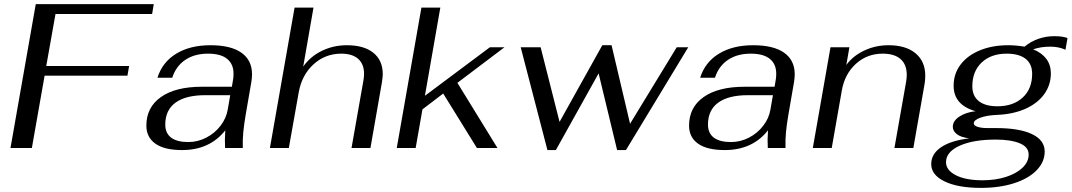

<svg xmlns="http://www.w3.org/2000/svg" viewBox="-20 -720 5213 934"><path d="M154 -700H728L720 -652H250L205 -399H608L600 -352H197L135 0H31Z M692 -109Q692 -198 763 -248Q834 -298 962 -298H1108L1114 -334Q1116 -344 1116 -362Q1116 -408 1085 -433.5Q1054 -459 992 -459Q926 -459 881 -428.5Q836 -398 818 -342H746Q770 -418 837.5 -459Q905 -500 1004 -500Q1103 -500 1154.5 -463.5Q1206 -427 1206 -359Q1206 -343 1203 -323L1175 -161Q1167 -114 1163.5 -77.5Q1160 -41 1161 0H1075L1074 -40Q1074 -56 1076 -86Q1000 10 866 10Q780 10 736 -21Q692 -52 692 -109ZM1088 -188 1100 -257H979Q883 -257 833.5 -220.5Q784 -184 784 -114Q784 -72 812.5 -50.5Q841 -29 896 -29Q942 -29 983.5 -50.5Q1025 -72 1053 -108.5Q1081 -145 1088 -188Z M1413 -683H1505L1455 -396Q1489 -445 1545.5 -472.5Q1602 -500 1667 -500Q1751 -500 1796.5 -463Q1842 -426 1842 -359Q1842 -348 1838 -320L1782 0H1690L1748 -329Q1751 -346 1751 -361Q1751 -408 1722.5 -433.5Q1694 -459 1640 -459Q1562 -459 1505 -407Q1448 -355 1433 -270L1385 0H1293Z M2205 -317 2400 0H2300L2136 -265L2035 -188L2002 0H1910L2030 -683H2122L2047 -254L2363 -490H2434Z M2513 -490H2610L2702 -127L2910 -500H2955L3045 -118L3272 -490H3328L3025 10H2982L2892 -363L2684 10H2643Z M3332 -109Q3332 -198 3403 -248Q3474 -298 3602 -298H3748L3754 -334Q3756 -344 3756 -362Q3756 -408 3725 -433.5Q3694 -459 3632 -459Q3566 -459 3521 -428.5Q3476 -398 3458 -342H3386Q3410 -418 3477.5 -459Q3545 -500 3644 -500Q3743 -500 3794.5 -463.5Q3846 -427 3846 -359Q3846 -343 3843 -323L3815 -161Q3807 -114 3803.5 -77.5Q3800 -41 3801 0H3715L3714 -40Q3714 -56 3716 -86Q3640 10 3506 10Q3420 10 3376 -21Q3332 -52 3332 -109ZM3728 -188 3740 -257H3619Q3523 -257 3473.5 -220.5Q3424 -184 3424 -114Q3424 -72 3452.5 -50.5Q3481 -29 3536 -29Q3582 -29 3623.5 -50.5Q3665 -72 3693 -108.5Q3721 -145 3728 -188Z M4020 -490H4112L4097 -404Q4129 -448 4184 -474Q4239 -500 4302 -500Q4387 -500 4434 -460.5Q4481 -421 4481 -352Q4481 -333 4478 -313L4423 0H4331L4388 -323Q4391 -341 4391 -356Q4391 -406 4361 -432.5Q4331 -459 4274 -459Q4198 -459 4143.5 -409.5Q4089 -360 4075 -279L4026 0H3934Z M5089 -493Q5042 -493 5006 -480Q5048 -463 5070 -433.5Q5092 -404 5092 -363Q5092 -306 5059 -261Q5026 -216 4966.5 -190Q4907 -164 4828 -161Q4781 -159 4749 -147.5Q4717 -136 4717 -120Q4717 -109 4735.5 -103Q4754 -97 4782 -97H4825Q4939 -97 5000.5 -67.5Q5062 -38 5062 17Q5062 68 5022.5 108.5Q4983 149 4912.5 171.5Q4842 194 4752 194Q4640 194 4575 162.5Q4510 131 4510 78Q4510 29 4557.5 -3.5Q4605 -36 4695 -47Q4654 -52 4634.5 -67.5Q4615 -83 4615 -103Q4615 -132 4647 -153Q4679 -174 4726 -179Q4619 -209 4619 -303Q4619 -361 4652.5 -405.5Q4686 -450 4746.5 -475Q4807 -500 4885 -500Q4922 -500 4964 -493Q4994 -518 5031 -531Q5068 -544 5108 -544Q5149 -544 5173 -535L5163 -478Q5131 -493 5089 -493ZM5001 -361Q5001 -409 4969 -434Q4937 -459 4877 -459Q4801 -459 4755.5 -416Q4710 -373 4710 -300Q4710 -253 4741.5 -228Q4773 -203 4832 -203Q4909 -203 4955 -245.5Q5001 -288 5001 -361ZM4582 69Q4582 108 4630 132.5Q4678 157 4760 157Q4823 157 4874 140.5Q4925 124 4954.5 95.5Q4984 67 4984 32Q4984 -5 4940.5 -23Q4897 -41 4824 -41Q4714 -41 4648 -11Q4582 19 4582 69Z"/></svg>

Font: Fahkwang
Style: Italic
Weight: 400
Italic angle: -10°
Version: Version 1.000; ttfautohint (v1.6)